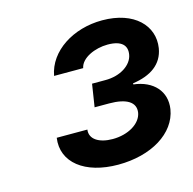

<svg xmlns="http://www.w3.org/2000/svg" viewBox="-75 -881 602 598"><g transform="rotate(-15 226.5 -581.5)"><path d="M236.5 -358C343 -358 425.4 -408 437.5 -483C446 -538.7 409.4 -579.9 345.9 -587.4V-590.9C404.1 -599.1 443.5 -625.7 451.7 -676.1C462.7 -746.1 407 -805.4 303.3 -805.4C210.2 -805.4 128.2 -753.9 114.3 -676.8H208.1C214.1 -708.5 259.9 -728 300.4 -728C345.9 -728 362.6 -708.8 357.2 -679.7C351.6 -648.4 314.3 -622.5 264.9 -622.9H222.3L210.9 -549.7H257.8C313.2 -549.7 343 -532 337.4 -497.9C331.3 -464.5 290.5 -439.6 240.1 -439.6C196.4 -439.6 166.9 -458.1 171.2 -488.6H72.4C61.1 -411.2 128.9 -358 236.5 -358Z"/></g></svg>

Font: Riot Sans 2.0
Style: Bold Italic
Weight: 600
Italic angle: -9.39999°
Designer: Rasmus Andersson
Foundry: rsms
Version: Version 3.006;hotconv 1.0.109;makeotfexe 2.5.65596